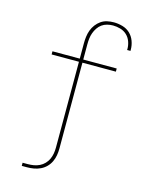

<svg xmlns="http://www.w3.org/2000/svg" viewBox="-137 -829 874 1120"><g transform="rotate(15 300.0 -269.0)"><path d="M106 205V186H137Q155 186 173 183Q191 180 207.5 172Q224 164 237 150.5Q250 137 257.5 120.5Q265 104 268 86Q271 68 271 50V-468H106V-487H271V-579Q271 -599 273.5 -619.5Q276 -640 283 -659Q290 -678 302.5 -694.5Q315 -711 331.5 -722.5Q348 -734 368 -738.5Q388 -743 409 -743Q435 -743 461.5 -735.5Q488 -728 507 -710Q526 -692 535.5 -666.5Q545 -641 545 -614Q545 -612 545 -610.5Q545 -609 545 -607H524Q525 -608 525 -609.5Q525 -611 525 -613Q525 -636 517 -658Q509 -680 492.5 -695.5Q476 -711 453.5 -717.5Q431 -724 409 -724Q391 -724 373.5 -719.5Q356 -715 342 -705Q328 -695 318 -680Q308 -665 302 -648.5Q296 -632 294 -614.5Q292 -597 292 -579V-487H494V-468H292V50Q292 71 288.5 91.5Q285 112 276 131Q267 150 252 165Q237 180 218 189Q199 198 178.5 201.5Q158 205 137 205Z"/></g></svg>

Font: Iosevka Slab Thin Extended
Style: Regular
Weight: 100
Width: 7
Monospace: yes
Designer: Belleve Invis
Foundry: Belleve Invis
Version: Version 11.1.1; ttfautohint (v1.8.3)